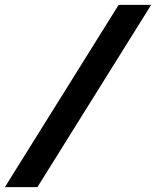

<svg xmlns="http://www.w3.org/2000/svg" viewBox="-82 -765 638 785"><path d="M-62 0 403 -745H536L71 0Z"/></svg>

Font: Plus Jakarta Display Medium
Style: Italic
Weight: 500
Italic angle: -12°
Designer: Gumpita Rahayu
Foundry: Tokotype Studio
Version: Version 1.000